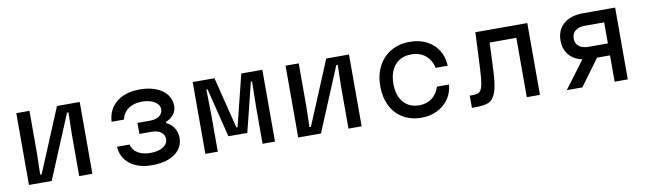

<svg xmlns="http://www.w3.org/2000/svg" viewBox="-38 -1090 5326 1580"><g transform="rotate(-10 2625.0 -300.0)"><path d="M110 -600H220V-240L216 -68H228L450 -600H640V0H530V-360L534 -532H522L300 0H110Z M878 -184H983Q993 -138 1035.5 -112Q1078 -86 1140 -86Q1184 -86 1217 -97Q1250 -108 1268.5 -128.5Q1287 -149 1287 -176Q1287 -213 1258 -234.5Q1229 -256 1179 -256H1078V-348H1182Q1232 -348 1261 -369Q1290 -390 1290 -426Q1290 -451 1271.5 -471Q1253 -491 1219.5 -502.5Q1186 -514 1143 -514Q1075 -514 1030 -482Q985 -450 974 -394H870Q876 -497 949 -556.5Q1022 -616 1143 -616Q1220 -616 1278.5 -593Q1337 -570 1368.5 -528.5Q1400 -487 1400 -434Q1400 -395 1376 -363.5Q1352 -332 1311 -316V-304Q1351 -288 1374.5 -250.5Q1398 -213 1398 -166Q1398 -112 1366 -70.5Q1334 -29 1275.5 -6.5Q1217 16 1140 16Q1024 16 954 -37.5Q884 -91 878 -184Z M1584 -600H1766L1873 -170H1883L1990 -600H2166V0H2062V-300L2066 -520H2056L1954 -110H1796L1694 -520H1684L1688 -300V0H1584Z M2360 -600H2470V-240L2466 -68H2478L2700 -600H2890V0H2780V-360L2784 -532H2772L2550 0H2360Z M3098 -297Q3098 -392 3135.5 -464Q3173 -536 3241 -576Q3309 -616 3399 -616Q3479 -616 3540 -585Q3601 -554 3636 -498Q3671 -442 3674 -368H3573Q3559 -435 3512 -473.5Q3465 -512 3395 -512Q3307 -512 3257.5 -454.5Q3208 -397 3208 -297Q3208 -200 3256.5 -144Q3305 -88 3389 -88Q3450 -88 3494.5 -121.5Q3539 -155 3557 -214H3658Q3652 -146 3616 -94Q3580 -42 3520.5 -13Q3461 16 3389 16Q3302 16 3236 -23Q3170 -62 3134 -133Q3098 -204 3098 -297Z M3810 -94H3830Q3871 -94 3889.5 -106Q3908 -118 3917.5 -159.5Q3927 -201 3932 -296L3946 -600H4380V0H4270V-496H4047L4037 -266Q4032 -141 4010.5 -83Q3989 -25 3951 -8.5Q3913 8 3840 8H3810Z M5004 -220H4844Q4776 -220 4726.5 -243Q4677 -266 4650.5 -308.5Q4624 -351 4624 -410Q4624 -469 4650.5 -511.5Q4677 -554 4726.5 -577Q4776 -600 4844 -600H5114V0H5004ZM4784 -240H4911L4734 0H4604ZM5004 -320V-496H4844Q4792 -496 4763 -473Q4734 -450 4734 -408Q4734 -366 4763 -343Q4792 -320 4844 -320Z"/></g></svg>

Font: Martian Mono Custom sWd Rg
Style: Regular
Weight: 400
Width: 6
Monospace: yes
Designer: Alex Havermale
Foundry: Evil Martians
Version: Version 1.000